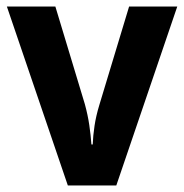

<svg xmlns="http://www.w3.org/2000/svg" viewBox="-20 -566 562 586"><path d="M187 0 1 -546H149L239 -248Q248 -215 252.5 -184.5Q257 -154 259 -125H263Q264 -152 268.5 -182Q273 -212 283 -245L374 -546H521L335 0Z"/></svg>

Font: Noto Sans Gujarati SemiCondensed
Style: Bold
Weight: 700
Width: 4
Designer: Jelle Bosma - Monotype Design Team, Universal Thirst
Foundry: Monotype Imaging Inc.
Version: Version 2.106; ttfautohint (v1.8.4.7-5d5b)